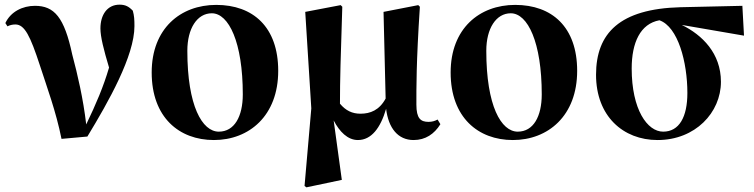

<svg xmlns="http://www.w3.org/2000/svg" viewBox="-20 -584 3236 824"><path d="M244 12 355 2C446 -148 557 -344 557 -472C557 -500 556 -516 550 -538C533 -556 518 -564 493 -564C440 -564 411 -520 411 -462C411 -426 425 -371 448 -294C424 -212 392 -137 350 -50C337 -161 313 -264 290 -350C256 -510 213 -559 130 -559C77 -559 26 -534 3 -485L12 -471C22 -476 33 -479 46 -479C86 -479 110 -429 151 -304C182 -208 220 -107 244 12Z M898 17C1049 17 1174 -87 1174 -280C1174 -468 1066 -563 908 -563C754 -563 631 -461 631 -273C631 -80 749 17 898 17ZM919 -19C848 -19 784 -129 784 -366C784 -462 826 -527 889 -527C962 -527 1022 -402 1022 -179C1022 -84 986 -19 919 -19Z M1516 17C1574 17 1613 -35 1637 -117C1647 -34 1688 17 1755 17C1806 17 1844 -9 1870 -51L1858 -71C1847 -65 1835 -61 1819 -61C1785 -61 1767 -76 1767 -135C1767 -205 1766 -313 1782 -555L1775 -562L1626 -533L1635 -161C1608 -111 1569 -96 1527 -96C1492 -96 1464 -109 1439 -139C1439 -239 1442 -341 1449 -555L1442 -562L1290 -533L1316 -119L1287 214L1295 220L1447 188L1412 -67C1437 -19 1472 17 1516 17Z M2181 17C2332 17 2457 -87 2457 -280C2457 -468 2349 -563 2191 -563C2037 -563 1914 -461 1914 -273C1914 -80 2032 17 2181 17ZM2202 -19C2131 -19 2067 -129 2067 -366C2067 -462 2109 -527 2172 -527C2245 -527 2305 -402 2305 -179C2305 -84 2269 -19 2202 -19Z M2802 17C2964 17 3074 -101 3074 -233C3074 -355 2994 -434 2906 -477L3173 -431L3166 -559L2900 -553C2640 -546 2538 -442 2538 -263C2538 -86 2654 17 2802 17ZM2810 -497C2890 -469 2930 -317 2930 -185C2930 -82 2895 -19 2826 -19C2758 -19 2691 -114 2691 -290C2691 -401 2728 -482 2810 -497Z"/></svg>

Font: Noto Serif CJK HK Black
Style: Regular
Weight: 900
Designer: Ryoko NISHIZUKA 西塚涼子 (kana & ideographs); Frank Grießhammer (Latin, Greek & Cyrillic); Wenlong ZHANG 张文龙 (bopomofo); San
Foundry: Adobe
Version: Version 2.001;hotconv 1.1.0;makeotfexe 2.6.0